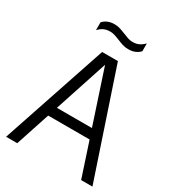

<svg xmlns="http://www.w3.org/2000/svg" viewBox="-216 -1047 1062 1170"><g transform="rotate(30 315.0 -462.0)"><path d="M11.5 0 260 -740H371L619 0H539.5L460.5 -240H169L90 0ZM191.5 -307.5H438L314.5 -681.5ZM389 -834Q366 -834 346.2 -840.5Q326.5 -847 308 -855Q291.5 -861.5 275 -867Q258.5 -872.5 241.5 -872.5Q216 -872.5 197.2 -863.8Q178.5 -855 161 -836.5V-891.5Q191 -924.5 242 -924.5Q265 -924.5 284.8 -917.8Q304.5 -911 323 -903.5Q339.5 -896.5 356 -891Q372.5 -885.5 389.5 -885.5Q415 -885.5 433.8 -894.5Q452.5 -903.5 470 -921.5V-866.5Q440.5 -834 389 -834Z"/></g></svg>

Font: Encode Sans SemiCondensed SemiCondensed
Style: Regular
Weight: 400
Width: 4
Designer: Multiple Designers
Foundry: Impallari Type
Version: Version 3.000; ttfautohint (v1.8.3) -l 8 -r 50 -G 200 -x 14 